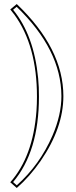

<svg xmlns="http://www.w3.org/2000/svg" viewBox="-20 -728 378 951"><path d="M293.9 -252Q293.9 -94.7 181.2 69.3Q127 147.5 63 203.1L30.8 174.8Q143.6 47.9 160.6 -178.2Q163.1 -213.4 163.1 -249Q163.1 -501.5 51.3 -655.3Q41 -669.4 30.8 -681.2L63 -708Q293.5 -488.3 293.9 -252ZM284.2 -252Q283.2 -481.9 62.5 -694.3L44.9 -679.7Q148.4 -553.2 168.9 -340.8Q173.3 -295.4 172.9 -249Q172.9 22.5 44.9 173.8L63 189.9Q177.2 88.4 240.2 -57.1Q284.2 -159.7 284.2 -252Z"/></svg>

Font: Linux Biolinum Outline O
Style: Bold
Weight: 700
Designer: Philipp H. Poll
Foundry: Philipp H. Poll
Version: Version 0.9.2